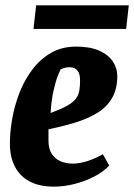

<svg xmlns="http://www.w3.org/2000/svg" viewBox="-20 -687 501 717"><path d="M182 10Q128 10 91.5 -9Q55 -28 36 -64Q17 -100 17 -151Q17 -194 25.5 -243Q34 -292 52.5 -340Q71 -388 100.5 -427Q130 -466 170.5 -489.5Q211 -513 265 -513Q316 -513 350 -498Q384 -483 401 -458Q418 -433 418 -403Q418 -354 398 -320Q378 -286 342 -264.5Q306 -243 260 -229Q214 -215 161 -204V-162Q161 -132 173 -113Q185 -94 205.5 -85Q226 -76 251 -76Q277 -76 306.5 -85.5Q336 -95 364 -111L388 -69Q367 -46 332.5 -28Q298 -10 258.5 0Q219 10 182 10ZM169 -265Q207 -279 229.5 -291.5Q252 -304 262.5 -317.5Q273 -331 276 -347.5Q279 -364 279 -386Q279 -407 273 -417.5Q267 -428 258.5 -432Q250 -436 240 -436Q229 -436 219.5 -433Q210 -430 206 -428Q204 -424 196 -404Q188 -384 180 -349Q172 -314 169 -265ZM105 -579 115 -667H461L451 -579Z"/></svg>

Font: Faustina ExtraBold
Style: Italic
Weight: 800
Italic angle: -8°
Designer: Alfonso Garcia
Foundry: http://www.omnibus-type.com
Version: Version 1.200